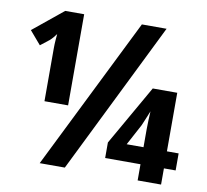

<svg xmlns="http://www.w3.org/2000/svg" viewBox="-79 -801 956 888"><g transform="rotate(10 399.0 -357.0)"><path d="M163 0 517 -714H633L281 0ZM135 -500Q135 -516 135 -535Q135 -554 136.5 -573Q138 -592 139 -602Q134 -595 126 -585.5Q118 -576 110 -569L69 -537L16 -599L157 -714H246V-286H135ZM623 0V-76H457V-149L618 -431H733V-156H788V-76H733V0ZM544 -156H623V-242Q623 -262 624 -283.5Q625 -305 626 -325Q620 -311 611.5 -289.5Q603 -268 597 -255Z"/></g></svg>

Font: Noto Sans Display SemiCondensed
Style: Regular
Weight: 400
Width: 4
Version: Version 2.003